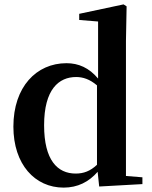

<svg xmlns="http://www.w3.org/2000/svg" viewBox="-20 -839 693 875"><path d="M422 -88C391 -59 361 -48 325 -48C242 -48 181 -109 181 -268C181 -432 248 -488 327 -488C358 -488 389 -478 422 -450ZM554 -37V-652L557 -810L543 -819L341 -776V-748L427 -741V-481C386 -530 338 -551 283 -551C146 -551 41 -443 41 -262C41 -90 139 16 270 16C334 16 385 -10 425 -56L432 11L629 0V-31Z"/></svg>

Font: Source Han Serif
Style: Bold
Weight: 700
Designer: Ryoko NISHIZUKA 西塚涼子 (kana & ideographs); Frank Grießhammer (Latin, Greek & Cyrillic); Wenlong ZHANG 张文龙 (bopomofo); San
Foundry: Adobe Systems Incorporated
Version: Version 1.001;PS 1.001;hotconv 16.6.54;makeotf.lib2.5.65590